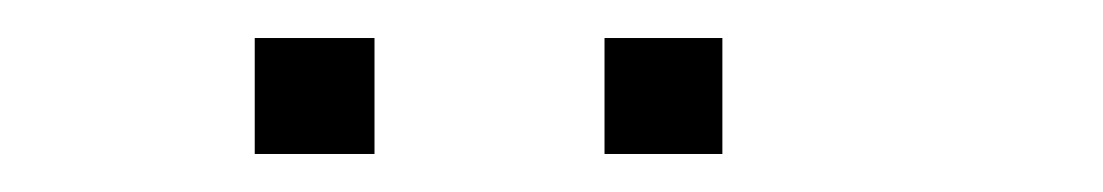

<svg xmlns="http://www.w3.org/2000/svg" viewBox="-20 -679 580 101"><path d="M114 -659H177V-598H114ZM298 -659H360V-598H298Z"/></svg>

Font: 3270 Nerd Font Mono
Style: Regular
Weight: 400
Monospace: yes
Version: Version 3.0.1;Nerd Fonts 3.0.0